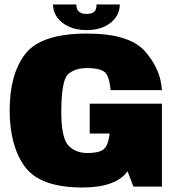

<svg xmlns="http://www.w3.org/2000/svg" viewBox="-20 -831 793 855"><path d="M348 4Q497 3.5 548 -68.5L574 0H701V-369.5H379.5V-236.5H468.5L468 -235Q462 -182 441 -165.8Q420 -149.5 370 -149.5Q315.5 -149.5 284.2 -183.5Q253 -217.5 253 -332.5Q253 -475 284.2 -501.5Q315.5 -528 368 -528Q418.5 -528 442.5 -512.8Q466.5 -497.5 472.5 -429.5H701Q696 -522.5 626.2 -602Q556.5 -681.5 367.5 -681.5Q164 -681.5 93.5 -591.8Q23 -502 23 -340Q23 -181 91 -88.5Q159 4 348 4ZM365 -697Q411.5 -697 444.8 -712.5Q478 -728 495.8 -753.8Q513.5 -779.5 513.5 -811H410Q410 -797 405.8 -787.5Q401.5 -778 391.5 -773.5Q381.5 -769 365 -769Q350.5 -769 340.5 -773.5Q330.5 -778 325.2 -787.2Q320 -796.5 320 -811H216Q216 -779.5 234.5 -753.8Q253 -728 286.2 -712.5Q319.5 -697 365 -697Z"/></svg>

Font: Anybody Thin Black
Style: Regular
Weight: 900
Version: Version 1.113;gftools[0.9.25]